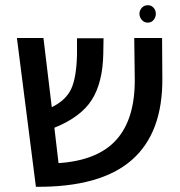

<svg xmlns="http://www.w3.org/2000/svg" viewBox="-20 -708 692 738"><path d="M45 0ZM118 10 45 -562H147L179 -296Q234 -323 254 -367Q274 -411 276 -499V-561H378L377 -501Q375 -391 333 -324.5Q291 -258 189 -217L205 -81Q356 -91 427.5 -171Q499 -251 498 -403L496 -562H603L604 -408Q606 -197 486 -92.5Q366 12 118 10ZM579 -655Q579 -642 570.5 -631.5Q562 -621 548 -621Q534 -621 525 -631.5Q516 -642 516 -655Q516 -668 525 -678Q534 -688 548 -688Q562 -688 570.5 -678Q579 -668 579 -655Z"/></svg>

Font: Assistant SemiBold
Style: Regular
Weight: 600
Designer: Hebrew By Ben Nathan, Latin by Paul Hunt
Version: Version 2.001; ttfautohint (v1.6)